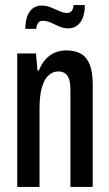

<svg xmlns="http://www.w3.org/2000/svg" viewBox="-20 -738 430 758"><path d="M48 0V-527H122L128 -459H133Q145 -488 161.5 -505.5Q178 -523 198.5 -531Q219 -539 242 -539Q277 -539 300 -525.5Q323 -512 334.5 -482.5Q346 -453 346 -405V0H258V-382Q258 -398 256 -411.5Q254 -425 248.5 -435Q243 -445 233.5 -450.5Q224 -456 210 -456Q188 -456 171 -440Q154 -424 145 -391.5Q136 -359 136 -309V0ZM80 -624Q80 -653 87.5 -673.5Q95 -694 109.5 -705Q124 -716 144 -716Q163 -716 180.5 -709Q198 -702 214 -694.5Q230 -687 245 -687Q258 -687 263.5 -695.5Q269 -704 271 -718H315Q315 -689 307 -668.5Q299 -648 284.5 -637Q270 -626 250 -626Q231 -626 214 -633.5Q197 -641 181 -648.5Q165 -656 149 -656Q136 -656 130 -646.5Q124 -637 123 -624Z"/></svg>

Font: Archivo ExtraCondensed Medium
Style: Regular
Weight: 500
Width: 2
Designer: Hector Gatti
Foundry: Omnibus-Type
Version: Version 2.001